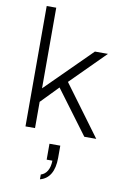

<svg xmlns="http://www.w3.org/2000/svg" viewBox="-111 -819 767 1189"><g transform="rotate(10 272.0 -225.0)"><path d="M83 -757H143V-250L426 -531H508L294 -317L528 0H453L249 -274L143 -165V0H83ZM284 180H248V80H316V157Q316 220 293.5 258Q271 296 228 307V277Q254 269 268.5 244.5Q283 220 284 180Z"/></g></svg>

Font: Evergrow Sans
Style: Light
Weight: 300
Foundry: 10Web
Version: Version 1.000